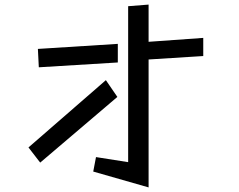

<svg xmlns="http://www.w3.org/2000/svg" viewBox="-20 -767 1040 836"><path d="M398 -83 538 -61V-740L627 -747V-585L865 -602V-523L627 -508V49L386 -20ZM145 -554 493 -576V-495L149 -474ZM104 -125 441 -418 491 -345 155 -59Z"/></svg>

Font: Stick
Style: Regular
Weight: 400
Designer: Fontworks Inc.
Foundry: Fontworks Inc.
Version: Version 1.100